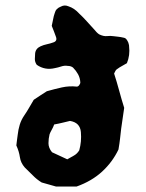

<svg xmlns="http://www.w3.org/2000/svg" viewBox="-20 -646 536 705"><path d="M454 -476Q458 -443 446 -414Q438 -409 428.5 -404Q419 -399 411 -393Q407 -391 404 -386Q401 -381 399 -376Q409 -345 417.5 -313.5Q426 -282 436 -250Q433 -231 430.5 -212Q428 -193 425 -174Q423 -157 421 -138.5Q419 -120 415 -97Q393 -51 355 -16Q317 19 261 39H186Q177 37 163 32.5Q149 28 133 24Q115 13 100.5 -2Q86 -17 71 -31Q56 -48 53 -69Q50 -90 40 -112Q41 -123 42.5 -132.5Q44 -142 45 -151Q47 -170 52.5 -188Q58 -206 69 -222Q78 -235 86 -249Q94 -263 103 -278Q102 -278 106 -281Q118 -289 129.5 -296.5Q141 -304 152 -311Q180 -319 207 -325Q234 -331 262 -328Q267 -328 271 -333.5Q275 -339 275 -343Q274 -360 266.5 -373.5Q259 -387 248 -398Q240 -404 229 -404Q217 -406 205 -402Q193 -398 182 -396Q145 -387 115 -408Q108 -418 108 -429Q108 -440 109 -450Q111 -468 129 -476Q140 -481 152 -483.5Q164 -486 175 -490Q192 -495 185 -512Q182 -521 178 -531Q174 -541 170 -551Q173 -563 175 -575Q177 -587 181 -598Q185 -615 204 -622Q217 -629 231 -623Q253 -616 271 -596Q285 -583 297.5 -569Q310 -555 323 -541Q336 -525 344 -520Q360 -512 373 -513.5Q386 -515 398 -513Q406 -512 415 -511Q424 -510 432 -508Q440 -507 444 -502Q448 -497 451 -490Q452 -486 453 -483Q454 -480 454 -476ZM277 -161Q274 -196 237 -202Q224 -199 210 -195.5Q196 -192 179 -189Q175 -178 170 -169.5Q165 -161 162 -153Q158 -137 158 -120Q158 -103 171 -87Q185 -80 199 -74Q213 -68 227 -61Q239 -68 251 -74.5Q263 -81 271 -94Q280 -126 277 -161Z"/></svg>

Font: Darumadrop One
Style: Regular
Weight: 400
Version: Version 1.000